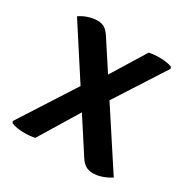

<svg xmlns="http://www.w3.org/2000/svg" viewBox="-124 -612 711 729"><g transform="rotate(30 231.5 -247.5)"><path d="M25.5 -478Q42.5 -490 63 -496.5Q83.5 -503 101 -503Q122 -503 134.2 -494.5Q146.5 -486 157.5 -469L452.5 -17.5Q436.5 -7 415.8 0.5Q395 8 376 8Q355.5 8 342.2 -0.5Q329 -9 318.5 -25.5ZM330 -494.5Q338 -496.5 350.5 -497.8Q363 -499 374.5 -499Q391 -499 404.8 -497Q418.5 -495 429.5 -491L433 -483L274.5 -236.5L245.5 -207L119.5 0.5Q112 3 98.8 4.2Q85.5 5.5 73.5 5.5Q58 5.5 43 3.2Q28 1 17 -4L13 -11.5L187 -282.5L219 -314Z"/></g></svg>

Font: Signika Negative Medium
Style: Regular
Weight: 500
Designer: Anna Giedry
Foundry: Anna Giedry
Version: Version 2.001